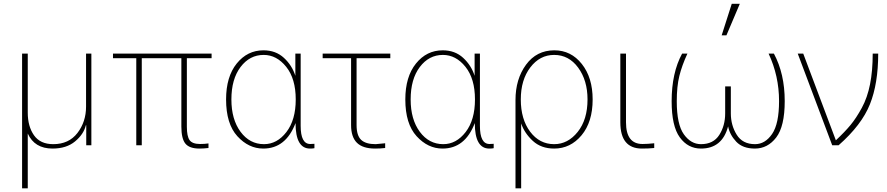

<svg xmlns="http://www.w3.org/2000/svg" viewBox="-20 -774 4726 1023"><path d="M97.7 229.5V-488.3H127.9V-173.8Q127.9 -100.6 161.1 -53.2Q194.3 -5.9 263.7 -5.9Q346.7 -5.9 392.6 -65.4Q438.5 -125 438.5 -206.1V-488.3H466.8V0H439.5V-106.4H437.5Q425.8 -58.6 379.9 -20.5Q334 17.6 259.8 17.6Q164.1 17.6 127.9 -62.5V229.5Z M582 -463.9V-488.3H1107.4V-463.9H975.6V-98.6Q975.6 -47.9 990.2 -27.3Q1004.9 -6.8 1045.9 -6.8Q1070.3 -6.8 1090.8 -9.8V14.6Q1063.5 17.6 1043 17.6Q989.3 17.6 967.8 -8.8Q946.3 -35.2 946.3 -99.6V-463.9H735.4V0H706.1V-463.9Z M1184.6 -244.1Q1184.6 -365.2 1241.2 -435.5Q1297.9 -505.9 1383.8 -505.9Q1449.2 -505.9 1492.7 -465.8Q1536.1 -425.8 1553.7 -370.1V-488.3H1582V-103.5Q1582 -6.8 1632.8 -6.8Q1649.4 -6.8 1655.3 -7.8V15.6Q1647.5 17.6 1631.8 17.6Q1554.7 17.6 1554.7 -118.2Q1502.9 17.6 1382.8 17.6Q1304.7 17.6 1244.6 -48.3Q1184.6 -114.3 1184.6 -244.1ZM1212.9 -244.1Q1212.9 -137.7 1261.7 -71.8Q1310.5 -5.9 1386.7 -5.9Q1456.1 -5.9 1505.9 -70.3Q1555.7 -134.8 1555.7 -244.1Q1555.7 -354.5 1504.9 -418Q1454.1 -481.4 1384.8 -481.4Q1310.5 -481.4 1261.7 -417Q1212.9 -352.5 1212.9 -244.1Z M1699.2 -463.9V-488.3H2059.6V-463.9H1879.9V-107.4Q1879.9 -51.8 1904.3 -28.8Q1928.7 -5.9 1981.4 -5.9Q1988.3 -5.9 2032.2 -10.7V14.6Q2007.8 17.6 1978.5 17.6Q1913.1 17.6 1881.8 -13.2Q1850.6 -43.9 1850.6 -107.4V-463.9Z M2139.6 -244.1Q2139.6 -365.2 2196.3 -435.5Q2252.9 -505.9 2338.9 -505.9Q2404.3 -505.9 2447.8 -465.8Q2491.2 -425.8 2508.8 -370.1V-488.3H2537.1V-103.5Q2537.1 -6.8 2587.9 -6.8Q2604.5 -6.8 2610.4 -7.8V15.6Q2602.5 17.6 2586.9 17.6Q2509.8 17.6 2509.8 -118.2Q2458 17.6 2337.9 17.6Q2259.8 17.6 2199.7 -48.3Q2139.6 -114.3 2139.6 -244.1ZM2168 -244.1Q2168 -137.7 2216.8 -71.8Q2265.6 -5.9 2341.8 -5.9Q2411.1 -5.9 2460.9 -70.3Q2510.7 -134.8 2510.7 -244.1Q2510.7 -354.5 2460 -418Q2409.2 -481.4 2339.8 -481.4Q2265.6 -481.4 2216.8 -417Q2168 -352.5 2168 -244.1Z M2932.6 -5.9Q3005.9 -5.9 3058.1 -71.3Q3110.4 -136.7 3110.4 -244.1Q3110.4 -345.7 3060.5 -413.6Q3010.7 -481.4 2932.6 -481.4Q2856.4 -481.4 2805.7 -415Q2754.9 -348.6 2754.9 -244.1Q2754.9 -138.7 2804.7 -72.3Q2854.5 -5.9 2932.6 -5.9ZM2726.6 229.5V-241.2Q2726.6 -352.5 2782.7 -429.2Q2838.9 -505.9 2933.6 -505.9Q3022.5 -505.9 3080.1 -433.1Q3137.7 -360.4 3137.7 -244.1Q3137.7 -124 3078.6 -53.2Q3019.5 17.6 2932.6 17.6Q2863.3 17.6 2818.8 -23.4Q2774.4 -64.5 2756.8 -116.2V229.5Z M3285.2 -122.1V-488.3H3315.4V-122.1Q3315.4 -6.8 3403.3 -6.8Q3430.7 -6.8 3465.8 -10.7V14.6Q3436.5 17.6 3400.4 17.6Q3285.2 17.6 3285.2 -122.1Z M3558.6 -234.4Q3558.6 -385.7 3614.3 -488.3H3642.6Q3613.3 -424.8 3599.6 -369.1Q3585.9 -313.5 3585.9 -234.4Q3585.9 -111.3 3623.5 -58.6Q3661.1 -5.9 3714.8 -5.9Q3781.2 -5.9 3812.5 -55.2Q3843.8 -104.5 3843.8 -169.9V-313.5H3874V-169.9Q3874 -106.4 3905.3 -56.2Q3936.5 -5.9 4002.9 -5.9Q4056.6 -5.9 4093.8 -60.1Q4130.9 -114.3 4130.9 -235.4Q4130.9 -369.1 4075.2 -488.3H4103.5Q4161.1 -380.9 4161.1 -235.4Q4161.1 -100.6 4115.7 -41.5Q4070.3 17.6 4002 17.6Q3937.5 17.6 3902.8 -19Q3868.2 -55.7 3859.4 -100.6Q3828.1 17.6 3714.8 17.6Q3645.5 17.6 3602.1 -42Q3558.6 -101.6 3558.6 -234.4ZM3825.2 -585.9 3878.9 -753.9H3921.9L3850.6 -585.9Z M4230.5 -488.3H4259.8L4433.6 -26.4Q4481.4 -71.3 4511.7 -107.9Q4542 -144.5 4571.8 -199.2Q4601.6 -253.9 4615.7 -325.2Q4629.9 -396.5 4629.9 -488.3H4659.2Q4659.2 -329.1 4615.2 -218.8Q4571.3 -108.4 4448.2 0H4414.1Z"/></svg>

Font: Gothic A1 Thin
Style: Regular
Weight: 250
Designer: HanYang I&C Co.,Ltd.
Foundry: HanYang I&C Co.,Ltd.
Version: Version 2.50